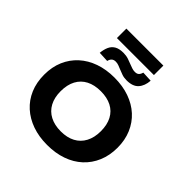

<svg xmlns="http://www.w3.org/2000/svg" viewBox="-264 -1249 1464 1464"><g transform="rotate(45 468.0 -516.5)"><path d="M468 11Q379 11 307 -14.5Q235 -40 182.5 -87.5Q130 -135 101.5 -202Q73 -269 73 -353Q73 -436 101.5 -502.5Q130 -569 182.5 -617Q235 -665 307.5 -690.5Q380 -716 468 -716Q557 -716 629.5 -690.5Q702 -665 754 -617.5Q806 -570 834.5 -503Q863 -436 863 -354Q863 -271 834.5 -203.5Q806 -136 754 -88Q702 -40 629.5 -14.5Q557 11 468 11ZM468 -136Q536 -136 584 -161.5Q632 -187 658 -236Q684 -285 684 -353Q684 -422 658.5 -470.5Q633 -519 584.5 -544Q536 -569 468 -569Q400 -569 351.5 -544Q303 -519 277 -470.5Q251 -422 251 -352Q251 -284 277 -235.5Q303 -187 352 -161.5Q401 -136 468 -136ZM268 -942V-1044H667V-942ZM548 -766Q518 -766 495 -774.5Q472 -783 452 -791Q438 -797 422 -803Q406 -809 389 -809Q368 -809 356 -798Q344 -787 339 -766L255 -770Q259 -810 272 -838.5Q285 -867 311.5 -882.5Q338 -898 383 -898Q413 -898 438.5 -889.5Q464 -881 483 -873Q499 -867 514.5 -861.5Q530 -856 547 -856Q570 -856 581 -867.5Q592 -879 597 -898L680 -894Q676 -835 645 -800.5Q614 -766 548 -766Z"/></g></svg>

Font: Nunito Sans 7pt SemiExpanded ExtraBold
Style: Regular
Weight: 800
Width: 6
Designer: Vernon Adams
Foundry: Vernon Adams
Version: Version 3.101;gftools[0.9.27]